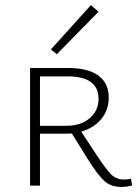

<svg xmlns="http://www.w3.org/2000/svg" viewBox="-20 -729 549 754"><path d="M367 -683 203 -516 180 -535 337 -709ZM494 -27 499 -1Q481 5 457 5Q415 5 389.5 -18.5Q364 -42 326 -102L262 -205Q253 -204 235 -204H137V0H98V-462H248Q325 -462 366 -432.5Q407 -403 407 -345Q407 -298 378.5 -262.5Q350 -227 299 -212L361 -118Q397 -63 417 -43.5Q437 -24 468 -24Q482 -24 494 -27ZM137 -235H240Q298 -235 332.5 -265Q367 -295 367 -341Q367 -429 245 -429H137Z"/></svg>

Font: EauTestSC Light
Style: Regular
Weight: 300
Designer: Christian Thalmann (Catharsis Fonts)
Version: Version 0.001;PS 000.001;hotconv 1.0.88;makeotf.lib2.5.64775